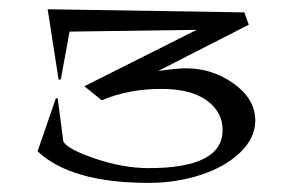

<svg xmlns="http://www.w3.org/2000/svg" viewBox="-20 -632 639 419"><path d="M332 -438Q260.3 -438 202.1 -413.1L164.1 -443.8L409.2 -566.9L131.8 -563L112.8 -459L107.9 -458L84 -611.8L513.2 -605L522.9 -578.1L325.2 -477.1Q365.2 -482.9 386.2 -482.9Q443.8 -482.9 490.5 -449.2Q537.1 -415.5 537.1 -369.1Q537.1 -330.6 503.7 -298.8Q470.2 -267.1 417 -250Q363.8 -232.9 304.2 -232.9Q135.3 -232.9 62 -301.8L102.1 -418L106 -417L118.2 -323.2Q127.4 -306.2 188.5 -285.6Q249.5 -265.1 304.2 -265.1Q465.8 -265.1 465.8 -348.1Q465.8 -387.7 431.2 -412.8Q396.5 -438 332 -438Z"/></svg>

Font: Halibut Exp
Style: Regular
Weight: 400
Width: 7
Designer: Matteo Maggi
Foundry: Collletttivo
Version: Version 3.080 | FøM Fix